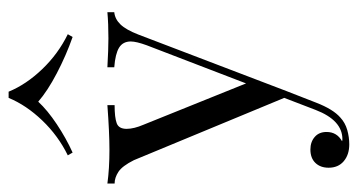

<svg xmlns="http://www.w3.org/2000/svg" viewBox="-217 -473 838 450"><g transform="rotate(-90 202.0 -248.0)"><path d="M398.4 -415.3V-399.2Q382.3 -397.6 369.8 -384.7Q357.3 -371.8 346 -342.7L213.7 4L186.3 74.2Q171 113.7 151.6 130.6Q139.5 141.9 122.6 146.8Q105.6 151.6 88.7 151.6Q64.5 151.6 49.2 138.7Q33.9 125.8 33.9 103.2Q33.9 83.9 45.2 72.2Q56.5 60.5 76.6 60.5Q94.4 60.5 106 70.6Q117.7 80.6 117.7 98.4Q117.7 122.6 96 134.7Q97.6 135.5 100.8 135.5Q145.2 135.5 169.4 72.6L197.6 -0.8L51.6 -353.2Q37.9 -380.6 24.2 -389.5Q10.5 -398.4 -3.2 -398.4V-415.3Q31.5 -410.5 75.8 -410.5Q116.1 -410.5 180.6 -415.3V-398.4Q151.6 -398.4 138.3 -393.5Q125 -388.7 125 -370.2Q125 -353.2 134.7 -330.6L231.5 -90.3L321 -323.4Q329.8 -347.6 329.8 -360.5Q329.8 -379 315.3 -387.9Q300.8 -396.8 269.4 -399.2V-415.3Q312.1 -412.9 337.1 -412.9Q372.6 -412.9 398.4 -415.3ZM346.8 -508.1 340.3 -496.8Q296.8 -512.1 255.2 -533.9Q213.7 -555.6 188.7 -577.4Q168.5 -555.6 135.9 -533.9Q103.2 -512.1 69.4 -496.8L62.9 -508.1Q108.9 -530.6 144.8 -568.1Q180.6 -605.6 197.6 -646.8H212.1Q229 -605.6 264.9 -568.1Q300.8 -530.6 346.8 -508.1Z"/></g></svg>

Font: Playfair Display
Style: Regular
Weight: 400
Designer: Claus Eggers Sørensen
Foundry: Claus Eggers Sørensen
Version: Version 1.005; ttfautohint (v1.2) -l 10 -r 42 -G 200 -x 21 -